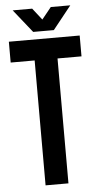

<svg xmlns="http://www.w3.org/2000/svg" viewBox="-58 -884 472 919"><g transform="rotate(-5 178.0 -424.0)"><path d="M7.8 -600.1V-700.2H348.1V-600.1H232.9V0H123V-600.1ZM39.1 -848.1H132.8L176.8 -792L222.2 -848.1H315.9L227.1 -736.8H127.9Z"/></g></svg>

Font: Bebas Neue Bold
Style: Regular
Weight: 700
Designer: Ryoichi Tsunekawa
Foundry: Ryoichi Tsunekawa
Version: Version 1.300